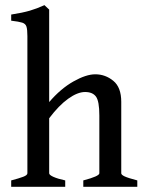

<svg xmlns="http://www.w3.org/2000/svg" viewBox="-20 -716 558 736"><path d="M299.3 0V-24.4Q360.8 -40.5 360.8 -51.8V-273.4Q360.8 -328.1 347.9 -345.7Q335 -363.3 306.2 -363.3Q277.3 -363.3 241.5 -337.6Q205.6 -312 168.5 -262.7V-51.8Q168.5 -45.4 184.6 -38.1Q200.7 -30.8 230 -24.4V0H22.9V-24.4Q52.7 -32.2 68.8 -38.3Q85 -44.4 85 -51.8V-577.6Q85 -602.5 81.5 -613.8Q78.1 -625 65.2 -629.2Q52.2 -633.3 22.9 -636.7V-660.2Q66.4 -667 94 -675Q121.6 -683.1 150.4 -696.3L168.5 -679.2V-324.7Q212.4 -376 261.2 -403.6Q310.1 -431.2 345.2 -431.2Q383.8 -431.2 414.3 -406.2Q444.8 -381.3 444.8 -325.7V-51.8Q444.8 -45.9 457.8 -39.8Q470.7 -33.7 506.3 -24.4V0Z"/></svg>

Font: Dai Banna SIL
Style: Regular
Weight: 400
Designer: Victor Gaultney
Foundry: SIL International
Version: Version 4.000